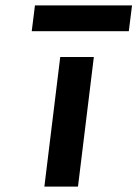

<svg xmlns="http://www.w3.org/2000/svg" viewBox="-20 -694 511 714"><path d="M471 -674H110L98 -578H459ZM270 0 329 -482H204L145 0Z"/></svg>

Font: Bluebird
Style: NrwObl
Weight: 400
Designer: Jasper
Foundry: Cannot Into Space Fonts
Version: Version 0.98